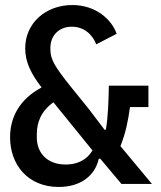

<svg xmlns="http://www.w3.org/2000/svg" viewBox="-20 -730 640 762"><path d="M213 12C299 12 357 -32 372 -100H378L462 0H583L458 -150C480 -206 488 -250 496 -305H569V-390H412C411 -334 409 -264 400 -215H395L332 -298L256 -392C200 -463 180 -493 180 -533V-540C180 -589 214 -624 265 -624C312 -624 346 -595 362 -554L443 -596C423 -653 360 -710 267 -710C162 -710 80 -639 80 -538C80 -482 105 -435 145 -383C54 -334 20 -261 20 -185C20 -77 90 12 213 12ZM241 -77C172 -77 126 -118 126 -186V-195C126 -244 142 -288 192 -324L347 -133C325 -95 286 -77 241 -77Z"/></svg>

Font: IBM Plex Mono Medm
Style: Regular
Weight: 500
Monospace: yes
Designer: Mike Abbink, Paul van der Laan, Pieter van Rosmalen
Foundry: Bold Monday
Version: Version 2.004